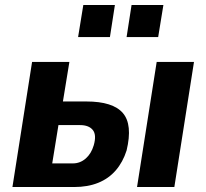

<svg xmlns="http://www.w3.org/2000/svg" viewBox="-20 -752 830 772"><path d="M30 0 109 -503H259L233 -344H327Q434 -344 474 -297.5Q514 -251 489 -147Q474 -100 445.5 -67Q417 -34 375 -17Q333 0 278 0ZM190 -95H273Q302 -95 324.5 -114.5Q347 -134 357 -168Q369 -210 353 -229.5Q337 -249 302 -249H215ZM531 0 610 -503H760L681 0ZM489 -603 509 -732H637L616 -603ZM294 -603 315 -732H442L422 -603Z"/></svg>

Font: Nunito Sans 7pt Condensed ExtraBold
Style: Italic
Weight: 800
Width: 3
Italic angle: -9°
Designer: Vernon Adams
Foundry: Vernon Adams
Version: Version 3.101;gftools[0.9.27]